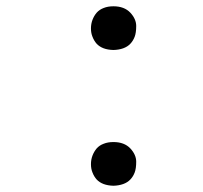

<svg xmlns="http://www.w3.org/2000/svg" viewBox="-20 -576 640 605"><path d="M284.7 -108.4Q293.5 -118.2 306.6 -123Q319.8 -128.4 337.4 -128.4Q371.6 -128.4 390.6 -108.4Q409.2 -88.4 409.2 -66.4Q409.2 -44.9 404.3 -32.2Q399.4 -19.5 390.6 -10.3Q381.8 -1 368.2 3.9Q354.5 8.8 337.4 9.3Q319.8 8.8 306.6 3.9Q293.5 -1 284.7 -10.3Q276.4 -19.5 271.5 -32.2Q266.6 -43.9 266.6 -58.6Q266.6 -73.2 271.5 -85.9Q276.4 -98.6 284.7 -108.4ZM284.7 -536.1Q293.5 -545.9 306.6 -550.8Q319.8 -556.2 337.4 -556.2Q371.6 -556.2 390.6 -536.1Q409.2 -516.1 409.2 -494.1Q409.2 -472.7 404.3 -460Q399.4 -447.3 390.6 -438Q381.8 -428.7 368.2 -423.8Q354.5 -418.9 337.4 -418.5Q319.8 -418.9 306.6 -423.8Q293.5 -428.7 284.7 -438Q276.4 -447.3 271.5 -460Q266.6 -471.7 266.6 -486.3Q266.6 -501 271.5 -513.7Q276.4 -526.4 284.7 -536.1Z"/></svg>

Font: RobotoMono-Regular
Style: Regular
Weight: 400
Designer: Google
Version: Version 2.000985; 2015; ttfautohint (v1.3)